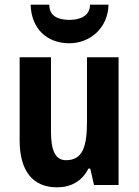

<svg xmlns="http://www.w3.org/2000/svg" viewBox="-20 -791 593 821"><path d="M444 -771H365C365 -721 319 -706 277 -706C231 -706 190 -721 191 -771H111C114 -666 183 -606 276 -606C367 -606 442 -673 444 -771ZM487 -546H352V-274C352 -166 335 -106 262 -106C217 -106 198 -147 198 -228V-546H64V-191C64 -60 120 10 224 10C283 10 331 -16 358 -70H366L382 0H487Z"/></svg>

Font: Noto Sans Gujarati UI Condensed
Style: Bold
Weight: 700
Width: 3
Designer: Jelle Bosma - Monotype Design Team, Universal Thirst
Foundry: Monotype Imaging Inc.
Version: Version 2.106